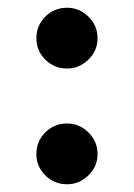

<svg xmlns="http://www.w3.org/2000/svg" viewBox="-20 -470 346 496"><path d="M153 -293Q120 -293 97 -316Q74 -339 74 -371Q74 -404 97 -427Q120 -450 153 -450Q185 -450 208.5 -427Q232 -404 232 -371Q232 -339 208.5 -316Q185 -293 153 -293ZM153 6Q120 6 97 -17Q74 -40 74 -72Q74 -105 97 -128Q120 -151 153 -151Q185 -151 208.5 -128Q232 -105 232 -72Q232 -40 208.5 -17Q185 6 153 6Z"/></svg>

Font: Teachers
Style: Bold
Weight: 700
Designer: Alfredo Marco Pradil, Chank Diesel
Version: Version 1.001